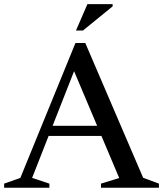

<svg xmlns="http://www.w3.org/2000/svg" viewBox="-28 -886 770 906"><path d="M173.5 -244.5V-292.5H509V-244.5ZM647.5 -47 722 -19.5V0H448.5V-19.5L534.5 -46L307 -584.5L335.5 -585.5L123.5 -46.5L205 -19.5V0H-8.5V-19.5L68 -46.5L328 -683H374.5ZM330.5 -742 384.5 -866.5H503.5V-856L363.5 -742Z"/></svg>

Font: Newsreader 24pt Medium
Style: Regular
Weight: 500
Designer: Hugues Gentile
Foundry: Production Type
Version: Version 1.003